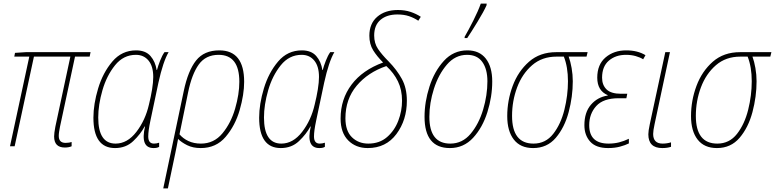

<svg xmlns="http://www.w3.org/2000/svg" viewBox="-20 -819 4339 1075"><path d="M343 7Q365 7 381 0V-24Q376 -22 367 -20.5Q358 -19 347 -19Q309 -19 309 -58Q309 -69 311 -81.5Q313 -94 316 -110L400 -502H482L487 -527H125L64 -523L60 -502H144L36 0H62L170 -502H374L290 -110Q283 -73 283 -55Q283 7 343 7Z M624 10Q685 10 726 -29Q767 -68 790 -111H792Q764 10 840 10Q861 10 871 3V-20Q856 -15 842 -15Q810 -15 810 -55Q810 -86 822 -143L867 -356Q893 -474 924 -527H901Q888 -509 876.5 -479.5Q865 -450 859 -427H857Q850 -474 822.5 -505.5Q795 -537 742 -537Q662 -537 609 -474.5Q556 -412 529.5 -324Q503 -236 503 -160Q503 10 624 10ZM627 -15Q530 -15 530 -161Q530 -232 553.5 -313.5Q577 -395 624 -453.5Q671 -512 741 -512Q785 -512 811.5 -480Q838 -448 838 -388Q838 -359 831.5 -318.5Q825 -278 814 -234Q794 -146 743.5 -80.5Q693 -15 627 -15Z M894 236H920L961 41Q965 22 969 1.5Q973 -19 977 -41Q996 -22 1028 -6Q1060 10 1104 10Q1190 10 1243.5 -53Q1297 -116 1322 -203Q1347 -290 1347 -361Q1347 -537 1208 -537Q1123 -537 1078 -480.5Q1033 -424 1009 -310ZM1105 -15Q1065 -15 1034.5 -29.5Q1004 -44 985 -67L1033 -301Q1054 -404 1093 -458Q1132 -512 1204 -512Q1320 -512 1320 -361Q1320 -292 1296.5 -211Q1273 -130 1225.5 -72.5Q1178 -15 1105 -15Z M1552 10Q1613 10 1654 -29Q1695 -68 1718 -111H1720Q1692 10 1768 10Q1789 10 1799 3V-20Q1784 -15 1770 -15Q1738 -15 1738 -55Q1738 -86 1750 -143L1795 -356Q1821 -474 1852 -527H1829Q1816 -509 1804.5 -479.5Q1793 -450 1787 -427H1785Q1778 -474 1750.5 -505.5Q1723 -537 1670 -537Q1590 -537 1537 -474.5Q1484 -412 1457.5 -324Q1431 -236 1431 -160Q1431 10 1552 10ZM1555 -15Q1458 -15 1458 -161Q1458 -232 1481.5 -313.5Q1505 -395 1552 -453.5Q1599 -512 1669 -512Q1713 -512 1739.5 -480Q1766 -448 1766 -388Q1766 -359 1759.5 -318.5Q1753 -278 1742 -234Q1722 -146 1671.5 -80.5Q1621 -15 1555 -15Z M2039 10Q2141 10 2199.5 -68.5Q2258 -147 2258 -255Q2258 -326 2230 -377Q2202 -428 2156 -475Q2118 -513 2096.5 -545Q2075 -577 2075 -620Q2075 -678 2110.5 -708Q2146 -738 2205 -738Q2242 -738 2270 -728.5Q2298 -719 2322 -703L2336 -725Q2310 -742 2278.5 -752.5Q2247 -763 2208 -763Q2136 -763 2092 -725Q2048 -687 2048 -619Q2048 -572 2069 -538Q2090 -504 2125 -469Q2010 -427 1948.5 -345.5Q1887 -264 1887 -155Q1887 -76 1929.5 -33Q1972 10 2039 10ZM2042 -15Q1987 -15 1950.5 -50.5Q1914 -86 1914 -157Q1914 -264 1977 -339Q2040 -414 2143 -449Q2185 -411 2208 -363.5Q2231 -316 2231 -255Q2231 -198 2210 -143Q2189 -88 2147 -51.5Q2105 -15 2042 -15Z M2499 10Q2576 10 2629 -47.5Q2682 -105 2709 -191.5Q2736 -278 2736 -363Q2736 -445 2700 -491Q2664 -537 2597 -537Q2519 -537 2465.5 -478.5Q2412 -420 2384.5 -334Q2357 -248 2357 -165Q2357 10 2499 10ZM2501 -15Q2384 -15 2384 -165Q2384 -242 2409.5 -322Q2435 -402 2482 -457Q2529 -512 2595 -512Q2652 -512 2680.5 -472Q2709 -432 2709 -364Q2709 -286 2685 -205.5Q2661 -125 2615 -70Q2569 -15 2501 -15ZM2581 -606H2596Q2617 -637 2653 -696Q2689 -755 2704 -789L2705 -799H2672Q2657 -757 2630 -703.5Q2603 -650 2582 -614Z M2965 10Q3043 10 3092 -47.5Q3141 -105 3164 -191.5Q3187 -278 3187 -364Q3187 -401 3180.5 -438Q3174 -475 3164 -502H3264L3270 -527H3095Q3003 -527 2942 -473.5Q2881 -420 2850.5 -338Q2820 -256 2820 -169Q2820 -85 2857 -37.5Q2894 10 2965 10ZM2967 -15Q2847 -15 2847 -170Q2847 -254 2875.5 -330Q2904 -406 2959.5 -454Q3015 -502 3096 -502H3137Q3160 -444 3160 -364Q3160 -285 3140 -204.5Q3120 -124 3077.5 -69.5Q3035 -15 2967 -15Z M3385 10Q3422 10 3451.5 2Q3481 -6 3501 -16V-42Q3474 -29 3446.5 -22Q3419 -15 3387 -15Q3279 -15 3279 -118Q3279 -182 3318.5 -225.5Q3358 -269 3444 -269H3487L3492 -294H3457Q3401 -294 3376 -318.5Q3351 -343 3351 -384Q3351 -447 3389 -479.5Q3427 -512 3485 -512Q3514 -512 3539 -505Q3564 -498 3581 -487L3594 -510Q3550 -537 3486 -537Q3417 -537 3370.5 -497.5Q3324 -458 3324 -384Q3324 -311 3383 -286L3382 -284Q3325 -275 3288.5 -232.5Q3252 -190 3252 -118Q3252 -62 3284.5 -26Q3317 10 3385 10Z M3688 10Q3716 10 3737 3V-22Q3714 -15 3690 -15Q3637 -15 3637 -69Q3637 -87 3645 -124L3731 -527H3705L3618 -123Q3610 -86 3610 -67Q3610 10 3688 10Z M3994 10Q4072 10 4121 -47.5Q4170 -105 4193 -191.5Q4216 -278 4216 -364Q4216 -401 4209.5 -438Q4203 -475 4193 -502H4293L4299 -527H4124Q4032 -527 3971 -473.5Q3910 -420 3879.5 -338Q3849 -256 3849 -169Q3849 -85 3886 -37.5Q3923 10 3994 10ZM3996 -15Q3876 -15 3876 -170Q3876 -254 3904.5 -330Q3933 -406 3988.5 -454Q4044 -502 4125 -502H4166Q4189 -444 4189 -364Q4189 -285 4169 -204.5Q4149 -124 4106.5 -69.5Q4064 -15 3996 -15Z"/></svg>

Font: Noto Sans UI SemiCondensed Thin
Style: Italic
Weight: 250
Width: 4
Italic angle: -12°
Designer: Monotype Design Team
Foundry: Monotype Imaging Inc.
Version: Version 1.901